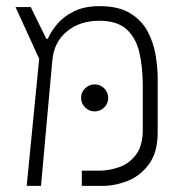

<svg xmlns="http://www.w3.org/2000/svg" viewBox="-20 -609 626 629"><path d="M67.4 0 108.4 -416.5 30.8 -585.9H80.6L131.8 -481.9H136.7Q147 -505.9 167.7 -530.5Q188.5 -555.2 222.7 -572Q256.8 -588.9 306.2 -588.9Q367.7 -588.9 405.5 -566.2Q443.4 -543.5 462.9 -507.3Q482.4 -471.2 489.5 -429.9Q496.6 -388.7 496.6 -352.1V-175.8Q496.6 -110.4 468.5 -71.8Q440.4 -33.2 398.7 -16.6Q356.9 0 315.4 0H248V-49.8H305.2Q335.4 -49.8 368.7 -60.8Q401.9 -71.8 424.8 -101.1Q447.8 -130.4 447.8 -185.1V-327.1Q447.8 -387.7 436.8 -436Q425.8 -484.4 395 -512.7Q364.3 -541 305.2 -541Q241.7 -541 199.2 -506.1Q156.7 -471.2 151.4 -410.6L114.3 0ZM290 -244.1Q272 -244.1 258.8 -257.1Q245.6 -270 245.6 -288.1Q245.6 -306.6 258.8 -319.6Q272 -332.5 290 -332.5Q308.6 -332.5 321.5 -319.6Q334.5 -306.6 334.5 -288.1Q334.5 -270 321.5 -257.1Q308.6 -244.1 290 -244.1Z"/></svg>

Font: Cascadia Mono ExtraLight
Style: Regular
Weight: 200
Monospace: yes
Designer: Aaron Bell
Foundry: Saja Typeworks
Version: Version 2404.023; ttfautohint (v1.8.4)